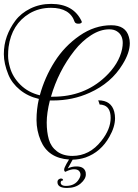

<svg xmlns="http://www.w3.org/2000/svg" viewBox="-154 -771 701 978"><path d="M100 -259.2Q84 -195.2 84 -146.8Q84 -98.4 94.8 -60.8Q105.6 -23.2 136.4 0Q167.2 23.2 214.4 23.2Q302.4 23.2 362.4 -53.6Q409.6 -112.8 409.6 -170.4Q409.6 -228 368 -236.8Q361.6 -238.4 353.6 -238.4L346.4 -260Q412.8 -260 428 -201.6Q432 -185.6 432 -168.8Q432 -124.8 403.2 -74.4Q360 3.2 281.6 31.2Q249.6 41.6 216 42.4L191.2 87.2Q210.4 76.8 236 76.8Q275.2 76.8 282.4 106.4Q283.2 112 283.2 117.6Q283.2 140.8 256.8 163.6Q230.4 186.4 187.2 186.4Q144 186.4 139.2 162.4Q136 145.6 149.6 140Q152.8 138.4 156.8 138.4Q165.6 138.4 167.2 145.6V148Q156.8 148 155.2 157.6Q153.6 171.2 171.2 175.2L181.6 176Q228 176 248 141.6Q256 128.8 256 118.4Q256 108 248.4 99.6Q240.8 91.2 222.8 91.2Q204.8 91.2 179.2 104H177.6Q168.8 97.6 175.6 81.6Q182.4 65.6 197.6 41.6Q91.2 34.4 53.6 -54.4Q32 -105.6 32 -160Q32 -214.4 44 -267.2Q-12 -280 -52.8 -313.6Q-93.6 -347.2 -111.2 -390.4Q-134.4 -447.2 -134.4 -495.2Q-134.4 -543.2 -119.2 -585.6Q-104 -628 -75.6 -666Q-47.2 -704 0.8 -727.6Q48.8 -751.2 106.4 -751.2Q220 -751.2 261.6 -663.2Q266.4 -653.6 250.4 -650.4Q231.2 -648.8 226.4 -659.2Q202.4 -731.2 105.6 -731.2Q44.8 -731.2 -4 -702.4Q-94.4 -648 -110.4 -531.2Q-112.8 -512.8 -112.8 -486.4Q-112.8 -460 -103.2 -427.2Q-89.6 -378.4 -50 -339.2Q-10.4 -300 48.8 -285.6Q73.6 -376.8 124 -456.4Q174.4 -536 251.2 -589.2Q328 -642.4 412.8 -642.4Q486.4 -642.4 502.4 -583.2Q507.2 -568 507.2 -551.2Q507.2 -502.4 470.4 -443.2Q412.8 -348 302.4 -298.4Q216 -259.2 116 -259.2ZM402.4 -621.6Q356.8 -621.6 310 -591.6Q263.2 -561.6 224.8 -512.8Q143.2 -408.8 105.6 -278.4H116.8Q273.6 -278.4 380.8 -378.4Q452 -444.8 468 -521.6Q471.2 -538.4 471.2 -552Q471.2 -593.6 440.8 -612Q425.6 -621.6 402.4 -621.6Z"/></svg>

Font: Rouge Script
Style: Regular
Weight: 400
Designer: Sabrina Mariela Lopez
Foundry: Typesenses
Version: Version 1.003